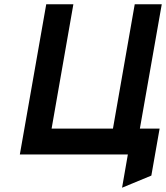

<svg xmlns="http://www.w3.org/2000/svg" viewBox="-20 -720 774 895"><path d="M72.5 0 195.5 -700H322L220.5 -120.5H506.5L608 -700H734L632 -120.5H724L685.5 98.5L549 155L576 0Z"/></svg>

Font: Overpass
Style: Bold Italic
Weight: 700
Italic angle: -10°
Designer: Delve Withrington, Dave Bailey, Thomas Jockin
Foundry: Delve Fonts LLC
Version: Version 4.000; ttfautohint (v1.8.3)